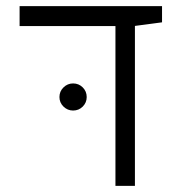

<svg xmlns="http://www.w3.org/2000/svg" viewBox="-20 -606 626 626"><path d="M356.4 0V-521H43.9V-585.9H508.3V-533.2L419.9 -521.5V0ZM218.3 -245.6Q200.2 -245.6 187 -258.5Q173.8 -271.5 173.8 -289.6Q173.8 -308.1 187 -321Q200.2 -334 218.3 -334Q236.8 -334 249.8 -321Q262.7 -308.1 262.7 -289.6Q262.7 -271.5 249.8 -258.5Q236.8 -245.6 218.3 -245.6Z"/></svg>

Font: CaskaydiaCove NFP Light
Style: Regular
Weight: 300
Designer: Aaron Bell
Foundry: Saja Typeworks
Version: Version 2111.001; VTT 6.35;Nerd Fonts 3.1.1